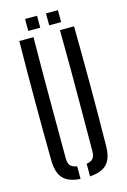

<svg xmlns="http://www.w3.org/2000/svg" viewBox="-136 -970 685 1038"><g transform="rotate(-15 207.0 -450.5)"><path d="M53.5 -129Q51.5 -298 51.5 -464.5Q51.5 -631 53.5 -800H133Q132 -687.5 131.5 -574.5Q131 -461.5 131.5 -348.5Q132 -235.5 132 -123Q132 -95.5 142.8 -82.2Q153.5 -69 180.5 -64.5V6Q113.5 1.5 84.2 -30.5Q55 -62.5 53.5 -129ZM233.5 6V-64.5Q260 -69 270.5 -82.5Q281 -96 281 -123Q281.5 -235.5 282 -348.5Q282.5 -461.5 282.5 -574.5Q282.5 -687.5 281 -800H360Q362 -631 362.2 -464.5Q362.5 -298 360 -129Q359.5 -62.5 329.8 -30.5Q300 1.5 233.5 6ZM231.5 -840V-907H298.5V-840ZM114.5 -840V-907H181.5V-840Z"/></g></svg>

Font: Big Shoulders Stencil Text Thin
Style: Regular
Weight: 400
Version: Version 2.001